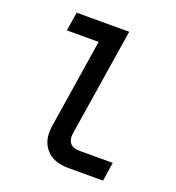

<svg xmlns="http://www.w3.org/2000/svg" viewBox="-132 -836 865 942"><g transform="rotate(20 300.0 -365.0)"><path d="M329 0Q251 0 212 -45.5Q173 -91 185 -167L258 -632H92L108 -730H382L293 -167Q288 -135 303 -116.5Q318 -98 348 -98H526L511 0Z"/></g></svg>

Font: NKDuy Mono SemiBold
Style: Italic
Weight: 600
Italic angle: -9°
Monospace: yes
Designer: NKDuy
Foundry: NKDuy
Version: Version 2.251; ttfautohint (v1.8.4.7-5d5b)